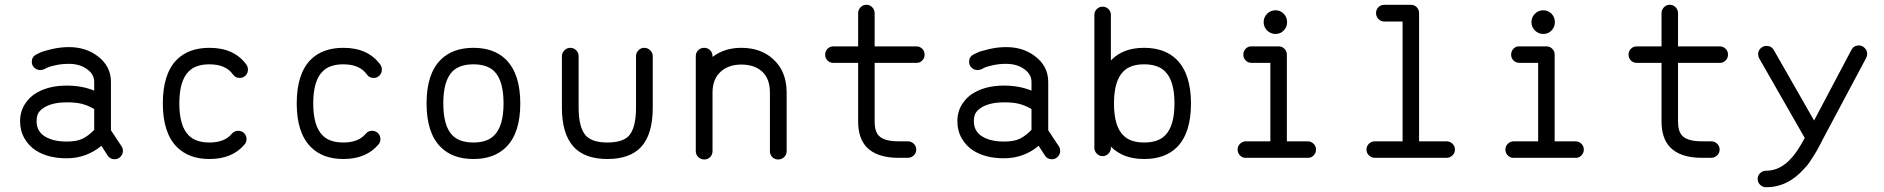

<svg xmlns="http://www.w3.org/2000/svg" viewBox="-20 -662 7880 803"><path d="M268 -465Q337 -465 386 -429Q444 -387 444 -319V-227V-117Q447 -113 451.5 -106Q456 -99 465.5 -84.5Q475 -70 481.5 -60.5Q488 -51 488 -51Q494 -42 494 -31Q494 -17 484 -6.5Q474 4 459 4Q440 4 430 -12L404 -52Q341 0 259 0Q182 0 131 -32Q101 -51 82.5 -83Q64 -115 64 -155Q64 -195 84 -226.5Q104 -258 135 -275Q186 -304 259 -304Q323 -304 374 -283V-319Q374 -351 345 -372Q314 -395 268 -395Q239 -395 213.5 -389.5Q188 -384 177 -379L166 -373Q158 -369 148 -369Q134 -369 123.5 -379Q113 -389 113 -403Q113 -424 131 -434Q138 -437 149 -442.5Q160 -448 196 -456.5Q232 -465 268 -465ZM259 -234Q204 -234 169 -215Q150 -204 141.5 -191Q133 -178 133 -155Q133 -113 167.5 -91.5Q202 -70 259 -70Q301 -70 325.5 -82Q350 -94 374 -119V-206Q348 -221 323 -227.5Q298 -234 259 -234Z M856 -462Q960 -462 1011 -391Q1017 -382 1017 -371Q1017 -356 1007 -346Q997 -336 983 -336Q964 -336 954 -351Q924 -393 856 -393Q798 -393 769 -363Q730 -324 730 -229.5Q730 -135 769 -96Q798 -66 856 -66Q919 -66 949 -102Q960 -115 976 -115Q991 -115 1001 -105Q1011 -95 1011 -80Q1011 -67 1003 -58Q952 3 856 3Q770 3 720 -47Q661 -106 661 -229.5Q661 -353 719 -412Q769 -462 856 -462Z M1416 -462Q1520 -462 1571 -391Q1577 -382 1577 -371Q1577 -356 1567 -346Q1557 -336 1543 -336Q1524 -336 1514 -351Q1484 -393 1416 -393Q1358 -393 1329 -363Q1290 -324 1290 -229.5Q1290 -135 1329 -96Q1358 -66 1416 -66Q1479 -66 1509 -102Q1520 -115 1536 -115Q1551 -115 1561 -105Q1571 -95 1571 -80Q1571 -67 1563 -58Q1512 3 1416 3Q1330 3 1280 -47Q1221 -106 1221 -229.5Q1221 -353 1279 -412Q1329 -462 1416 -462Z M2097 -412Q2156 -352 2156 -229Q2156 -106 2097 -47Q2047 3 1960 3Q1873 3 1823 -47Q1764 -106 1764 -229.5Q1764 -353 1823 -412Q1873 -462 1960 -462Q2047 -462 2097 -412ZM1960 -393Q1902 -393 1872 -363Q1834 -324 1834 -229.5Q1834 -135 1872 -96Q1902 -66 1960 -66Q2018 -66 2047 -96Q2086 -135 2086 -229.5Q2086 -324 2048 -363Q2018 -393 1960 -393Z M2365 -462Q2380 -462 2390 -451.5Q2400 -441 2400 -427V-426V-212Q2400 -129 2430 -95Q2457 -66 2520 -66Q2584 -66 2610 -94Q2640 -127 2640 -212V-426Q2640 -427 2640 -427Q2640 -441 2650 -451.5Q2660 -462 2674.5 -462Q2689 -462 2699.5 -451.5Q2710 -441 2710 -427Q2710 -427 2710 -426V-212Q2710 -100 2661 -47Q2614 3 2520 3Q2426 3 2379 -48Q2330 -102 2330 -212Q2330 -426 2330 -426V-427Q2330 -441 2340.5 -451.5Q2351 -462 2365 -462Z M2925 -462Q2940 -462 2950 -452Q2960 -442 2960 -427V-424Q3010 -462 3080 -462Q3161 -462 3212 -416Q3270 -365 3270 -275V-30Q3270 -15 3259.5 -5Q3249 5 3234.5 5Q3220 5 3210 -5Q3200 -15 3200 -30V-275Q3200 -334 3166 -364Q3134 -392 3080 -392Q3027 -392 2994 -362Q2960 -331 2960 -275V-33V-30Q2960 -15 2950 -5Q2940 5 2925.5 5Q2911 5 2900.5 -5Q2890 -15 2890 -30V-33V-275Q2890 -427 2890 -427Q2890 -442 2900 -452Q2910 -462 2925 -462Z M3603 -642H3604Q3618 -642 3628 -631.5Q3638 -621 3638 -607V-606V-468H3812Q3812 -468 3813 -468Q3827 -468 3837 -458Q3847 -448 3847 -433.5Q3847 -419 3837 -409Q3827 -399 3813 -399Q3812 -399 3812 -399H3638V-154Q3638 -113 3655 -95Q3677 -71 3737 -71H3776H3777Q3791 -71 3801.5 -61Q3812 -51 3812 -36.5Q3812 -22 3801.5 -12Q3791 -2 3777 -2Q3777 -2 3776 -2H3737Q3647 -2 3604 -47Q3569 -85 3569 -154V-399Q3466 -399 3466 -399Q3466 -399 3465 -399Q3451 -399 3441 -409Q3431 -419 3431 -433.5Q3431 -448 3441 -458Q3451 -468 3465 -468Q3466 -468 3466 -468H3569Q3569 -606 3569 -606V-607Q3569 -621 3579 -631.5Q3589 -642 3603 -642Z M4188 -465Q4257 -465 4306 -429Q4364 -387 4364 -319V-227V-117Q4367 -113 4371.5 -106Q4376 -99 4385.5 -84.5Q4395 -70 4401.5 -60.5Q4408 -51 4408 -51Q4414 -42 4414 -31Q4414 -17 4404 -6.5Q4394 4 4379 4Q4360 4 4350 -12L4324 -52Q4261 0 4179 0Q4102 0 4051 -32Q4021 -51 4002.5 -83Q3984 -115 3984 -155Q3984 -195 4004 -226.5Q4024 -258 4055 -275Q4106 -304 4179 -304Q4243 -304 4294 -283V-319Q4294 -351 4265 -372Q4234 -395 4188 -395Q4159 -395 4133.5 -389.5Q4108 -384 4097 -379L4086 -373Q4078 -369 4068 -369Q4054 -369 4043.5 -379Q4033 -389 4033 -403Q4033 -424 4051 -434Q4058 -437 4069 -442.5Q4080 -448 4116 -456.5Q4152 -465 4188 -465ZM4179 -234Q4124 -234 4089 -215Q4070 -204 4061.5 -191Q4053 -178 4053 -155Q4053 -113 4087.5 -91.5Q4122 -70 4179 -70Q4221 -70 4245.5 -82Q4270 -94 4294 -119V-206Q4268 -221 4243 -227.5Q4218 -234 4179 -234Z M4591 -634H4592Q4606 -634 4616 -624Q4626 -614 4626 -600V-599V-410Q4627 -410 4627.5 -411Q4628 -412 4629 -412Q4678 -462 4765 -462Q4852 -462 4902 -412Q4961 -352 4961 -229Q4961 -106 4903 -47Q4853 3 4765.5 3Q4678 3 4628 -47Q4628 -47 4627.5 -47.5Q4627 -48 4626 -49V-45V-44Q4626 -30 4616 -19.5Q4606 -9 4591.5 -9Q4577 -9 4567 -19.5Q4557 -30 4557 -44V-45Q4557 -599 4557 -599V-600Q4557 -614 4567 -624Q4577 -634 4591 -634ZM4765 -393Q4707 -393 4678 -363Q4639 -324 4639 -229Q4639 -134 4678 -96Q4707 -66 4765 -66Q4824 -66 4853 -96Q4892 -135 4892 -229.5Q4892 -324 4853 -363Q4823 -393 4765 -393Z M5279.5 -604.5Q5294 -619 5314.5 -619Q5335 -619 5349 -604.5Q5363 -590 5363 -569.5Q5363 -549 5349 -534.5Q5335 -520 5314.5 -520Q5294 -520 5279.5 -534.5Q5265 -549 5265 -569.5Q5265 -590 5279.5 -604.5ZM5215 -468H5328Q5342 -468 5352 -458Q5362 -448 5362 -434V-71H5449Q5463 -71 5473.5 -61Q5484 -51 5484 -36.5Q5484 -22 5473.5 -11.5Q5463 -1 5449 -2H5191Q5177 -1 5166.5 -11.5Q5156 -22 5156 -36.5Q5156 -51 5166.5 -61Q5177 -71 5191 -71H5293V-399H5215Q5200 -399 5190 -409Q5180 -419 5180 -433.5Q5180 -448 5190 -458.5Q5200 -469 5215 -468Z M5770 -642Q5881 -642 5881 -642Q5895 -642 5905 -632Q5915 -622 5915 -607V-71H6030Q6044 -71 6054.5 -61Q6065 -51 6065 -36.5Q6065 -22 6054.5 -12Q6044 -2 6030 -2H5730Q5716 -2 5705.5 -12Q5695 -22 5695 -36.5Q5695 -51 5705.5 -61Q5716 -71 5730 -71H5846V-572H5770Q5755 -572 5745 -582.5Q5735 -593 5735 -607.5Q5735 -622 5745 -632Q5755 -642 5770 -642Z M6399.5 -604.5Q6414 -619 6434.5 -619Q6455 -619 6469 -604.5Q6483 -590 6483 -569.5Q6483 -549 6469 -534.5Q6455 -520 6434.5 -520Q6414 -520 6399.5 -534.5Q6385 -549 6385 -569.5Q6385 -590 6399.5 -604.5ZM6335 -468H6448Q6462 -468 6472 -458Q6482 -448 6482 -434V-71H6569Q6583 -71 6593.5 -61Q6604 -51 6604 -36.5Q6604 -22 6593.5 -11.5Q6583 -1 6569 -2H6311Q6297 -1 6286.5 -11.5Q6276 -22 6276 -36.5Q6276 -51 6286.5 -61Q6297 -71 6311 -71H6413V-399H6335Q6320 -399 6310 -409Q6300 -419 6300 -433.5Q6300 -448 6310 -458.5Q6320 -469 6335 -468Z M6963 -642H6964Q6978 -642 6988 -631.5Q6998 -621 6998 -607V-606V-468H7172Q7172 -468 7173 -468Q7187 -468 7197 -458Q7207 -448 7207 -433.5Q7207 -419 7197 -409Q7187 -399 7173 -399Q7172 -399 7172 -399H6998V-154Q6998 -113 7015 -95Q7037 -71 7097 -71H7136H7137Q7151 -71 7161.5 -61Q7172 -51 7172 -36.5Q7172 -22 7161.5 -12Q7151 -2 7137 -2Q7137 -2 7136 -2H7097Q7007 -2 6964 -47Q6929 -85 6929 -154V-399Q6826 -399 6826 -399Q6826 -399 6825 -399Q6811 -399 6801 -409Q6791 -419 6791 -433.5Q6791 -448 6801 -458Q6811 -468 6825 -468Q6826 -468 6826 -468H6929Q6929 -606 6929 -606V-607Q6929 -621 6939 -631.5Q6949 -642 6963 -642Z M7753 -472Q7753 -472 7754 -472Q7768 -472 7778.5 -461.5Q7789 -451 7789 -437Q7789 -428 7785 -420Q7785 -420 7599 -71Q7599 -70 7599 -70Q7598 -69 7590.5 -54Q7583 -39 7578 -31Q7573 -23 7564.5 -9Q7556 5 7547 18Q7538 31 7527 42Q7458 121 7367 121H7366Q7352 121 7341.5 111Q7331 101 7331 86.5Q7331 72 7341.5 62Q7352 52 7366 52Q7366 52 7367 52Q7427 52 7475 -4Q7499 -31 7528 -85Q7528 -85 7338 -417Q7333 -426 7333 -435Q7333 -450 7343.5 -460Q7354 -470 7368 -470Q7389 -470 7399 -452L7567 -158Q7723 -453 7723 -453Q7732 -471 7753 -472Z"/></svg>

Font: Brass Mono
Style: Regular
Weight: 400
Monospace: yes
Version: Version 1.100; ttfautohint (v1.8.3) -l 8 -r 50 -G 200 -x 14 